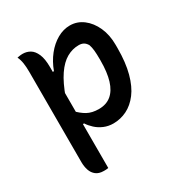

<svg xmlns="http://www.w3.org/2000/svg" viewBox="-173 -672 947 1000"><g transform="rotate(-30 300.0 -172.5)"><path d="M69 -536Q75 -537 80 -538Q85 -539 90.5 -539.5Q96 -540 101 -540Q126 -540 146 -528Q166 -516 178.5 -487Q191 -458 191 -409Q191 -330 191 -254.5Q191 -179 191 -104Q191 -29 191 46Q191 121 191 198Q185 199 180.5 199.5Q176 200 172.5 200Q169 200 163 200Q135 200 117.5 186.5Q100 173 92.5 150.5Q85 128 85 101Q85 26 85 -41Q85 -108 85 -172.5Q85 -237 85 -303Q85 -369 85 -442Q85 -471 81.5 -494Q78 -517 69 -536ZM388 -545Q432 -545 467.5 -518Q503 -491 524 -444.5Q545 -398 545 -338V-318Q545 -232 528 -169Q511 -106 481 -66.5Q451 -27 412.5 -8Q374 11 331 11Q301 11 275 0Q249 -11 229.5 -29Q210 -47 198 -66H178V-153Q206 -123 234 -107.5Q262 -92 303 -92Q348 -92 377.5 -116.5Q407 -141 421.5 -188.5Q436 -236 436 -306V-316Q436 -345 434 -366.5Q432 -388 426 -405Q417 -420 405.5 -426.5Q394 -433 377 -433Q339 -433 304.5 -413.5Q270 -394 239.5 -349.5Q209 -305 182 -229V-380H198Q216 -429 245.5 -466Q275 -503 312 -524Q349 -545 388 -545Z"/></g></svg>

Font: Recursive Casual Medium
Style: Regular
Weight: 500
Version: Version 1.047